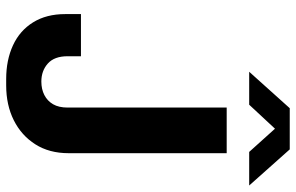

<svg xmlns="http://www.w3.org/2000/svg" viewBox="-184 -740 935 606"><g transform="rotate(90 283.0 -437.5)"><path d="M230 10Q170 10 123.5 -11.5Q77 -33 51 -75Q25 -117 25 -176V-226H158V-184Q158 -142 181 -121.5Q204 -101 238 -101Q262 -101 280.5 -110.5Q299 -120 309.5 -138Q320 -156 320 -184V-686H464V-187Q464 -126 436 -82Q408 -38 360 -14Q312 10 250 10ZM207 -757 322 -885H452L566 -757H460L370 -857H404L311 -757Z"/></g></svg>

Font: Chivo SemiBold
Style: Regular
Weight: 600
Designer: Hector Gatti
Foundry: Omnibus-Type
Version: Version 2.002